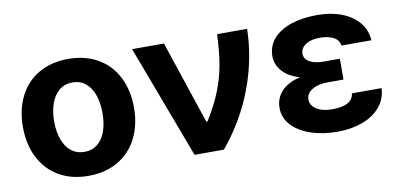

<svg xmlns="http://www.w3.org/2000/svg" viewBox="-58 -706 1844 886"><g transform="rotate(-10 864.5 -263.0)"><path d="M35.2 -263.7Q35.2 -345.2 66.7 -407.2Q98.1 -469.2 157 -503.2Q215.8 -537.1 294.9 -537.1Q374 -537.1 433.1 -503.2Q492.2 -469.2 523.9 -407.2Q555.7 -345.2 555.7 -263.7Q555.7 -182.1 523.9 -119.9Q492.2 -57.6 433.1 -23.4Q374 10.7 294.9 10.7Q215.8 10.7 157.2 -23.4Q98.6 -57.6 66.9 -119.9Q35.2 -182.1 35.2 -263.7ZM408.2 -263.7Q408.2 -311 395.5 -347.9Q382.8 -384.8 357.4 -405.8Q332 -426.8 295.9 -426.8Q259.3 -426.8 233.6 -405.8Q208 -384.8 194.8 -347.9Q181.6 -311 181.6 -263.7Q181.6 -216.8 194.8 -179.9Q208 -143.1 233.6 -122.3Q259.3 -101.6 295.9 -101.6Q332 -101.6 357.4 -122.3Q382.8 -143.1 395.5 -179.7Q408.2 -216.3 408.2 -263.7Z M593.8 -530.3H743.2L873 -141.6H878.9Q921.4 -210.4 944.6 -269.3Q967.8 -328.1 978.3 -388.2Q988.8 -448.2 992.2 -530.3H1132.8Q1129.9 -389.2 1078.4 -252.7Q1026.9 -116.2 930.7 0H793Z M1334.5 -268.1Q1280.8 -283.2 1253.2 -314.9Q1225.6 -346.7 1225.6 -384.8Q1225.6 -432.6 1255.6 -467Q1285.6 -501.5 1339.1 -519.3Q1392.6 -537.1 1461.9 -537.1Q1524.9 -537.1 1575.2 -518.1Q1625.5 -499 1655.5 -463.4Q1685.5 -427.7 1688.5 -378.9H1547.9Q1544.9 -404.8 1520.3 -418.2Q1495.6 -431.6 1455.1 -431.6Q1426.3 -431.6 1405.8 -423.6Q1385.3 -415.5 1374.8 -402.3Q1364.3 -389.2 1364.3 -373Q1364.3 -348.6 1388.2 -334.5Q1412.1 -320.3 1455.1 -320.3H1530.3V-222.7H1455.1Q1413.1 -222.7 1384 -206.1Q1355 -189.5 1354.5 -158.2Q1355 -141.1 1366.9 -127.2Q1378.9 -113.3 1401.4 -105Q1423.8 -96.7 1455.1 -96.7Q1503.9 -96.7 1528.8 -110.8Q1553.7 -125 1557.6 -153.3H1696.3Q1693.8 -101.6 1661.9 -64.7Q1629.9 -27.8 1577.4 -9Q1524.9 9.8 1461.9 9.8Q1393.1 9.8 1337.2 -9.3Q1281.2 -28.3 1249 -63.2Q1216.8 -98.1 1216.8 -144.5Q1216.8 -189 1245.8 -221.4Q1274.9 -253.9 1334.5 -268.1Z"/></g></svg>

Font: Pretendard Std
Style: Bold
Weight: 700
Designer: Base glyphs from Inter by Rasmus Andersson; Hangeul glyphs from Noto Sans CJK(Source Han Sans) by Jang Soo-young and Kan
Foundry: Kil Hyung-jin
Version: Version 1.309